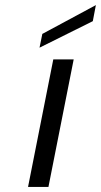

<svg xmlns="http://www.w3.org/2000/svg" viewBox="-20 -733 396 753"><path d="M189 -500H269L170 0H90ZM356 -713 344 -650 135 -546 146 -600Z"/></svg>

Font: Albert Sans
Style: Italic
Weight: 400
Italic angle: -11.25°
Designer: Andreas Rasmussen
Foundry: a.Foundry
Version: Version 1.025